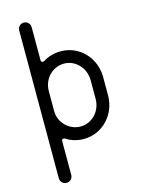

<svg xmlns="http://www.w3.org/2000/svg" viewBox="-151 -876 894 1221"><g transform="rotate(-15 296.0 -265.5)"><path d="M90 221C90 244 108 262 131 262C154 262 172 244 172 221V-2C172 -11 176 -15 185 -15C188 -15 190 -14 193 -13C228 10 267 21 310 21C433 21 529 -82 529 -207V-328C529 -455 433 -556 310 -556C267 -556 228 -545 193 -523C190 -522 188 -521 185 -521C176 -521 172 -525 172 -534V-752C172 -775 154 -793 131 -793C108 -793 90 -775 90 -752ZM172 -335C175 -417 238 -475 310 -475C384 -475 447 -412 447 -328V-207C447 -123 384 -61 310 -61C238 -61 172 -120 172 -200Z"/></g></svg>

Font: Fabada
Style: Regular
Weight: 400
Designer: deFharo
Foundry: deFharo.com
Version: Version 4.000 2011 initial release